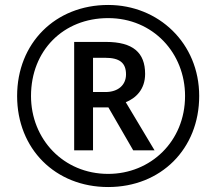

<svg xmlns="http://www.w3.org/2000/svg" viewBox="-20 -744 872 774"><path d="M416 10C629 10 783 -144 783 -357C783 -570 619 -724 416 -724C203 -724 49 -570 49 -357C49 -144 203 10 416 10ZM416 -43C235 -43 105 -184 105 -357C105 -540 235 -671 416 -671C597 -671 726 -530 726 -357C726 -174 587 -43 416 -43ZM279 -138H355V-311H417L517 -138H603L487 -332C527 -348 565 -383 565 -446C565 -532 516 -575 407 -575H279ZM405 -373H355V-511H404C462 -511 488 -491 488 -444C488 -402 457 -373 405 -373Z"/></svg>

Font: Noto Sans Mahajani
Style: Regular
Weight: 400
Designer: Monotype Design Team
Foundry: Monotype Imaging Inc.
Version: Version 2.003